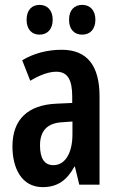

<svg xmlns="http://www.w3.org/2000/svg" viewBox="-20 -757 486 787"><path d="M89 -676C89 -636 111 -615 142 -615C174 -615 196 -637 196 -676C196 -715 174 -737 142 -737C111 -737 89 -716 89 -676ZM263 -676C263 -637 284 -615 317 -615C349 -615 371 -637 371 -676C371 -715 349 -737 317 -737C285 -737 263 -716 263 -676ZM233 -553C173 -553 118 -538 71 -510L104 -426C146 -451 181 -463 211 -463C257 -463 276 -430 276 -362V-335L211 -332C95 -327 31 -268 31 -157C31 -70 67 10 155 10C216 10 254 -18 285 -74H287L305 0H388V-362C388 -487 338 -553 233 -553ZM236 -256 277 -259V-207C277 -128 246 -80 199 -80C163 -80 144 -106 144 -161C144 -221 174 -253 236 -256Z"/></svg>

Font: Noto Sans Georgian ExtraCondensed SemiBold
Style: Regular
Weight: 600
Width: 2
Designer: Monotype Design Team, Akaki Razmadze
Foundry: Google LLC
Version: Version 2.005